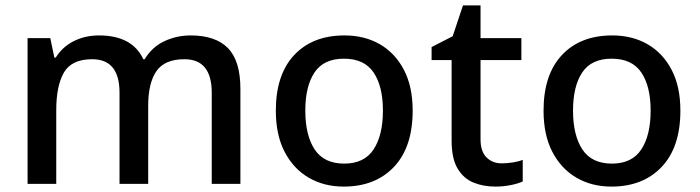

<svg xmlns="http://www.w3.org/2000/svg" viewBox="-20 -680 2588 710"><path d="M685 -549Q777 -549 823 -502Q869 -455 869 -351V0H763V-337Q763 -461 662 -461Q589 -461 558.5 -417Q528 -373 528 -289V0H422V-337Q422 -461 321 -461Q245 -461 216.5 -412Q188 -363 188 -272V0H82V-539H166L181 -467H186Q211 -507 253 -528Q295 -549 346 -549Q469 -549 510 -461H515Q542 -506 587.5 -527.5Q633 -549 685 -549Z M1506 -271Q1506 -136 1437 -63Q1368 10 1251 10Q1178 10 1121.5 -23Q1065 -56 1032.5 -118.5Q1000 -181 1000 -271Q1000 -404 1068 -476.5Q1136 -549 1254 -549Q1328 -549 1384.5 -516.5Q1441 -484 1473.5 -422Q1506 -360 1506 -271ZM1109 -271Q1109 -180 1143.5 -127.5Q1178 -75 1253 -75Q1327 -75 1361.5 -127.5Q1396 -180 1396 -271Q1396 -361 1361.5 -412Q1327 -463 1252 -463Q1177 -463 1143 -412Q1109 -361 1109 -271Z M1835 -76Q1856 -76 1877.5 -79.5Q1899 -83 1913 -89V-9Q1896 -1 1868.5 4.5Q1841 10 1812 10Q1767 10 1730.5 -5Q1694 -20 1672 -57Q1650 -94 1650 -161V-458H1576V-506L1654 -546L1692 -660H1757V-539H1908V-458H1757V-165Q1757 -120 1779 -98Q1801 -76 1835 -76Z M2496 -271Q2496 -136 2427 -63Q2358 10 2241 10Q2168 10 2111.5 -23Q2055 -56 2022.5 -118.5Q1990 -181 1990 -271Q1990 -404 2058 -476.5Q2126 -549 2244 -549Q2318 -549 2374.5 -516.5Q2431 -484 2463.5 -422Q2496 -360 2496 -271ZM2099 -271Q2099 -180 2133.5 -127.5Q2168 -75 2243 -75Q2317 -75 2351.5 -127.5Q2386 -180 2386 -271Q2386 -361 2351.5 -412Q2317 -463 2242 -463Q2167 -463 2133 -412Q2099 -361 2099 -271Z"/></svg>

Font: Noto Sans Khmer UI Medium
Style: Regular
Weight: 500
Designer: Danh Hong and the Monotype Design Team
Foundry: Monotype Imaging Inc.
Version: Version 2.002; ttfautohint (v1.8.4.7-5d5b)